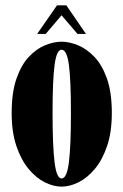

<svg xmlns="http://www.w3.org/2000/svg" viewBox="-20 -685 460 716"><path d="M209.5 11Q179.5 11 147 -5.2Q114.5 -21.5 86.5 -55.2Q58.5 -89 41 -140.8Q23.5 -192.5 23.5 -263.5Q23.5 -340.5 41.5 -392Q59.5 -443.5 88 -473.5Q116.5 -503.5 148.8 -516.5Q181 -529.5 209.5 -529.5Q238 -529.5 270.2 -516.5Q302.5 -503.5 331.5 -473.5Q360.5 -443.5 378.8 -392Q397 -340.5 397 -263.5Q397 -192.5 379.5 -140.8Q362 -89 333.8 -55.2Q305.5 -21.5 272.8 -5.2Q240 11 209.5 11ZM209.5 -19.5Q229.5 -19.5 237 -80Q244.5 -140.5 244.5 -263.5Q244.5 -385.5 237 -442.5Q229.5 -499.5 209.5 -499.5Q191 -499.5 183.5 -442.5Q176 -385.5 176 -263.5Q176 -140.5 183.5 -80Q191 -19.5 209.5 -19.5ZM118.5 -558.5 192.5 -665H227.5L300.5 -558.5H269L209.5 -628L150.5 -558.5Z"/></svg>

Font: Imbue 50pt Black
Style: Regular
Weight: 900
Designer: Tyler Finck
Foundry: Etcetera Type Company
Version: Version 1.102; ttfautohint (v1.8.3)